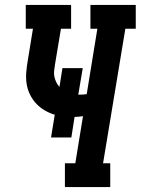

<svg xmlns="http://www.w3.org/2000/svg" viewBox="-20 -755 568 775"><path d="M242 0V-96H284L315 -286Q307 -285 298.5 -284Q290 -283 281 -283L268 -200H186L201 -292Q180 -298 160.5 -309.5Q141 -321 126 -337Q111 -353 101 -373.5Q91 -394 87.5 -416.5Q84 -439 86 -463Q88 -487 92 -510L113 -639H84V-735H267V-639H226L202 -495Q200 -482 198.5 -469.5Q197 -457 199.5 -445.5Q202 -434 207 -423.5Q212 -413 220 -404L232 -480H314L296 -373Q298 -373 299.5 -373Q301 -373 303 -373Q310 -373 316.5 -373.5Q323 -374 330 -375L373 -639H345V-735H528V-639H486L396 -96H425V0Z"/></svg>

Font: Iosevka Curly Slab Oblique
Style: Bold
Weight: 700
Italic angle: -9°
Monospace: yes
Designer: Belleve Invis
Foundry: Belleve Invis
Version: Version 11.1.0; ttfautohint (v1.8.3)